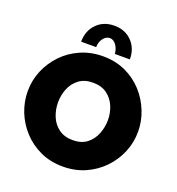

<svg xmlns="http://www.w3.org/2000/svg" viewBox="-160 -1043 1085 1177"><g transform="rotate(20 382.5 -454.0)"><path d="M381 6Q300 6 234 -24.5Q168 -55 120.5 -106.5Q73 -158 47.5 -222.5Q22 -287 22 -356Q22 -427 49 -491Q76 -555 124.5 -605.5Q173 -656 239.5 -685Q306 -714 385 -714Q466 -714 532 -683.5Q598 -653 645 -601Q692 -549 717.5 -484.5Q743 -420 743 -352Q743 -282 716.5 -218Q690 -154 641.5 -103.5Q593 -53 527 -23.5Q461 6 381 6ZM220 -354Q220 -307 237.5 -264Q255 -221 291.5 -194Q328 -167 383 -167Q440 -167 475.5 -195Q511 -223 528 -266.5Q545 -310 545 -356Q545 -404 527 -446Q509 -488 473 -514.5Q437 -541 382 -541Q326 -541 290 -513.5Q254 -486 237 -443.5Q220 -401 220 -354ZM385 -833Q360 -833 342 -809Q324 -785 324 -752H226Q226 -823 270.5 -868.5Q315 -914 385 -914Q456 -914 500 -868.5Q544 -823 544 -752H446Q443 -787 425.5 -810Q408 -833 385 -833Z"/></g></svg>

Font: Raleway Black
Style: Regular
Weight: 900
Designer: Matt McInerney, Pablo Impallari, Rodrigo Fuenzalida
Foundry: Matt McInerney, Pablo Impallari, Rodrigo Fuenzalida
Version: Version 4.026